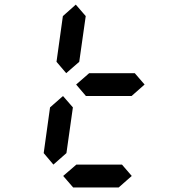

<svg xmlns="http://www.w3.org/2000/svg" viewBox="-20 -821 840 841"><path d="M213.9 -100.1 171.4 -150.4 199.2 -350.6 255.9 -400.4 299.3 -350.6 271 -150.4ZM270 -500.5 227.5 -550.3 255.4 -750.5 312 -800.8 355.5 -750.5 327.1 -550.3ZM556.2 -400.4H356.4L313.5 -450.7L370.6 -500.5H570.3L613.3 -450.7ZM500 0H300.3L256.8 -50.3L314.5 -100.1H514.2L557.1 -50.3Z"/></svg>

Font: E1234
Style: Italic
Weight: 400
Italic angle: -8°
Designer: GGBotNet
Foundry: GGBotNet
Version: 1.04